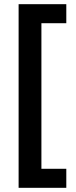

<svg xmlns="http://www.w3.org/2000/svg" viewBox="-20 -738 362 918"><path d="M297 160V69H178V-627H297V-718H69V160Z"/></svg>

Font: Noto Sans Thai SemCond SemBd
Style: Regular
Weight: 600
Width: 4
Designer: Monotype Design Team
Foundry: Monotype Imaging Inc.
Version: Version 2.002